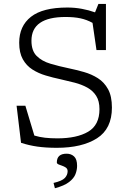

<svg xmlns="http://www.w3.org/2000/svg" viewBox="-20 -756 668 995"><path d="M560 -198.5Q560 -88.5 482.5 -39.2Q405 10 274.5 10Q218.5 10 174.2 3.8Q130 -2.5 89 -16L66 -208H111.5L158 -53.5Q184.5 -45.5 213.5 -42.2Q242.5 -39 277 -39Q378.5 -39 437 -73.5Q495.5 -108 495.5 -190Q495.5 -232.5 478.5 -259.2Q461.5 -286 432.5 -302Q403.5 -318 367.2 -327.5Q331 -337 292.5 -345.5Q254.5 -353.5 216.8 -364.8Q179 -376 148 -395.8Q117 -415.5 98.2 -449Q79.5 -482.5 79.5 -534.5Q79.5 -621 140.5 -669Q201.5 -717 329 -717Q368 -717 404.2 -710.2Q440.5 -703.5 472.5 -692L490 -735.5H529V-496.5H480L459.5 -637.5Q429.5 -654 396.8 -661Q364 -668 320 -668Q143 -668 143 -545Q143 -493 170 -466Q197 -439 241.5 -425.8Q286 -412.5 337 -402Q375.5 -394 415 -382.8Q454.5 -371.5 487.2 -350.8Q520 -330 540 -293.8Q560 -257.5 560 -198.5ZM257.5 192Q301 182 315.8 166.5Q330.5 151 330.5 131Q330.5 116.5 316.5 109.5Q302.5 102.5 288.5 98Q274.5 93.5 274.5 86Q274.5 40.5 325.5 40.5Q348.5 40.5 364 54.8Q379.5 69 379.5 103.5Q379.5 124.5 371.2 146.2Q363 168 338.2 187.2Q313.5 206.5 264.5 219.5Z"/></svg>

Font: Newsreader 6pt Light
Style: Regular
Weight: 300
Designer: Hugues Gentile
Foundry: Production Type
Version: Version 1.003; ttfautohint (v1.8.3)